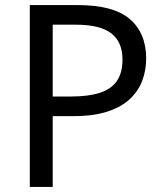

<svg xmlns="http://www.w3.org/2000/svg" viewBox="-20 -734 645 754"><path d="M286 -714Q426 -714 490 -659Q554 -604 554 -504Q554 -460 539.5 -419.5Q525 -379 492 -347Q459 -315 404 -296.5Q349 -278 269 -278H187V0H97V-714ZM278 -637H187V-355H259Q327 -355 372 -369.5Q417 -384 439 -416Q461 -448 461 -500Q461 -569 417 -603Q373 -637 278 -637Z"/></svg>

Font: malayalam15
Style: Book
Weight: 400
Designer: Jelle Bosma - Monotype Design Team
Foundry: Monotype Imaging Inc.
Version: Version 2.003